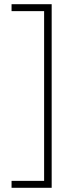

<svg xmlns="http://www.w3.org/2000/svg" viewBox="-20 -735 347 914"><path d="M35 126H190V-682H35V-715H226V159H35Z"/></svg>

Font: Noto Sans Khmer UI ExtraCondensed ExtraLight
Style: Regular
Weight: 200
Width: 2
Designer: Danh Hong and the Monotype Design Team
Foundry: Monotype Imaging Inc.
Version: Version 2.002; ttfautohint (v1.8.4.7-5d5b)